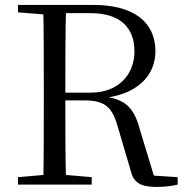

<svg xmlns="http://www.w3.org/2000/svg" viewBox="-20 -748 755 778"><path d="M52.8 0H351.6V-30.1L212.9 -42.1H190.9L52.8 -30.1ZM155.3 0H247.9C244.7 -111.5 244.7 -223.9 244.7 -345.7V-366C244.7 -505.7 244.7 -617 247.9 -728H155.3C157.5 -616.6 157.5 -504.3 157.5 -391.1V-336.8C157.5 -223.3 157.5 -110.8 155.3 0ZM614.2 9.5C650.8 9.5 677.2 5.3 700 0V-30.1L568.4 -38.7L609.1 -17.7L546.8 -223C522.9 -311.7 489.2 -350.3 381.6 -358.9V-349.3C534.3 -359.7 609.8 -440.9 609.8 -540C609.8 -660.6 519.3 -728 358.6 -728H202.2V-694.8H345.6C467.9 -694.8 524.8 -636 524.8 -539.4C524.8 -446 459.7 -372.6 347.7 -372.6H202.6V-341.2H321.1C410 -341.2 436.4 -310.6 459.1 -227.8L509.4 -57.5C520.2 -9.6 547.5 9.5 614.2 9.5ZM52.8 -698 190.9 -686.9H202.2V-728H52.8Z"/></svg>

Font: Source Han Serif TW VF
Style: Regular
Weight: 250
Designer: Ryoko NISHIZUKA 西塚涼子 (kana & ideographs); Frank Grießhammer (Latin, Greek & Cyrillic); Wenlong ZHANG 张文龙 (bopomofo); San
Foundry: Adobe
Version: Version 2.002;hotconv 1.1.0;makeotfexe 2.6.0